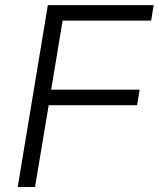

<svg xmlns="http://www.w3.org/2000/svg" viewBox="-20 -748 635 768"><path d="M50.8 0 171.4 -727.5H594.7L584.5 -665.5H230.5L184.6 -389.2H538.6L528.3 -327.1H174.8L120.1 0Z"/></svg>

Font: Inter Light
Style: Italic
Weight: 300
Italic angle: -9.3988°
Designer: Rasmus Andersson
Foundry: rsms
Version: Version 4.001;git-66647c0bb